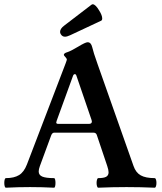

<svg xmlns="http://www.w3.org/2000/svg" viewBox="-24 -876 757 899"><path d="M-3.9 -19.5Q-3.9 -28.8 -2 -35.4Q0 -42 3.9 -42Q42 -42 65.2 -56.2Q88.4 -70.3 102.1 -106L283.2 -579.1Q289.1 -594.7 289.1 -597.7Q289.1 -601.1 281.7 -609.4Q274.9 -616.2 274.9 -619.1Q274.9 -627 291.5 -631.8Q307.1 -636.7 342.3 -657.7Q376 -678.2 386.2 -678.2Q402.3 -678.2 407.7 -655.3Q412.6 -632.8 433.1 -575.2L601.1 -99.1Q611.8 -67.9 635 -54.9Q658.2 -42 700.2 -42Q704.1 -42 706.3 -35.4Q708.5 -28.8 708.5 -19.5Q708.5 -10.3 706.3 -3.7Q704.1 2.9 700.2 2.9Q634.3 0 568.4 0Q502 0 436 2.9Q432.6 2.9 430.4 -3.9Q428.2 -10.7 428.2 -19.5Q428.2 -28.3 430.4 -35.2Q432.6 -42 436 -42Q461.9 -42 473.1 -48.3Q484.4 -54.7 484.4 -69.3Q484.4 -80.1 478 -99.1L429.2 -244.1Q425.8 -254.9 413.1 -254.9H230Q220.2 -254.9 215.3 -241.2L162.6 -98.1Q157.2 -83 157.2 -73.2Q157.2 -56.2 174.1 -49.1Q190.9 -42 229 -42Q232.4 -42 234.1 -35.4Q235.8 -28.8 235.8 -19.5Q235.8 -10.3 234.1 -3.7Q232.4 2.9 229 2.9Q172.4 0 116.7 0Q60.5 0 3.9 2.9Q0 2.9 -2 -3.7Q-3.9 -10.3 -3.9 -19.5ZM392.1 -295.9Q406.2 -295.9 406.2 -307.1Q406.2 -310.5 404.8 -314L334 -521Q332.5 -525.4 330.8 -527.1Q329.1 -528.8 326.2 -528.8Q320.8 -528.8 317.9 -521L241.2 -310.1Q239.3 -304.2 239.3 -301.8Q239.3 -299.3 241.7 -297.6Q244.1 -295.9 249 -295.9ZM304.2 -710.9Q289.6 -704.1 280.3 -704.1Q267.6 -704.1 260.7 -715.8Q257.3 -720.7 257.3 -726.6Q257.3 -741.7 276.9 -756.3L403.8 -853.5Q407.2 -856 410.2 -856Q422.9 -856 440.4 -826.7Q454.6 -804.2 454.6 -789.6Q454.6 -781.2 449.2 -778.8Z"/></svg>

Font: JuniusX
Style: Bold
Weight: 700
Designer: Peter S. Baker
Foundry: Briery Creek Software
Version: Version 1.004